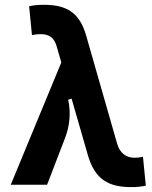

<svg xmlns="http://www.w3.org/2000/svg" viewBox="-20 -762 626 792"><path d="M521.5 9.8C544.4 9.8 560.1 8.3 581.5 3.9L569.8 -115.2C555.2 -112.3 545.9 -111.3 535.2 -111.3C500 -111.3 474.1 -130.4 462.9 -170.4L335.4 -615.2C307.6 -712.9 252 -742.2 160.2 -742.2C137.2 -742.2 121.6 -740.7 100.1 -736.3L111.8 -617.2C126.5 -620.1 134.8 -621.1 146.5 -621.1C179.7 -621.1 202.6 -610.4 213.9 -570.3L232.9 -504.4L24.4 0H174.3L249 -194.3C266.1 -239.3 273.9 -294.4 261.2 -350.6L275.4 -355L342.3 -122.6C371.6 -21 428.2 9.8 521.5 9.8Z"/></svg>

Font: Cascadia Code
Style: Bold
Weight: 700
Monospace: yes
Designer: Aaron Bell
Foundry: Saja Typeworks
Version: Version 2404.023